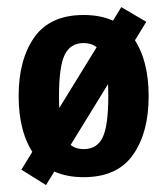

<svg xmlns="http://www.w3.org/2000/svg" viewBox="-20 -493 478 548"><path d="M33.2 -218.8Q33.2 -323.2 78.1 -386.7Q123 -450.2 218.8 -450.2Q314.5 -450.2 359.4 -386.7Q404.3 -323.2 404.3 -218.8Q404.3 -114.3 359.4 -50.8Q314.5 12.7 218.8 12.7Q123 12.7 78.1 -50.8Q33.2 -114.3 33.2 -218.8ZM289.1 -218.7Q289.1 -302.7 272.8 -336.4Q256.6 -370.1 218.6 -370.1Q180.7 -370.1 164.6 -336.4Q148.4 -302.7 148.4 -218.7Q148.4 -133.8 164.7 -100.6Q180.9 -67.4 218.9 -67.4Q256.8 -67.4 272.9 -100.6Q289.1 -133.8 289.1 -218.7ZM397.5 -430.7 111.3 35.2 41 -8.8 326.2 -472.7Z"/></svg>

Font: Sudo Var
Style: Regular
Weight: 400
Monospace: yes
Designer: Jens Kutilek
Foundry: Jens Kutilek
Version: Version 0.065;FEAKit 1.0